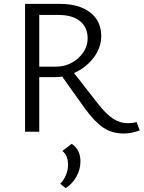

<svg xmlns="http://www.w3.org/2000/svg" viewBox="-20 -678 739 988"><path d="M699 -7Q656 9 617 9Q556 9 511.5 -21Q467 -51 416 -121L300 -284Q281 -281 261 -281H182V0H109V-658H288Q387 -658 444 -614Q501 -570 501 -492Q501 -433 462 -381.5Q423 -330 361 -302L482 -147Q527 -89 563 -66.5Q599 -44 637 -44Q661 -44 683 -50ZM270 -335Q312 -335 349 -355Q386 -375 408.5 -408.5Q431 -442 431 -480Q431 -537 392 -569Q353 -601 282 -601H182V-335ZM290 268Q309 248 319.5 222Q330 196 330 171Q330 120 301 99L349 62Q394 92 394 153Q394 193 373.5 230.5Q353 268 318 290Z"/></svg>

Font: Ysabeau
Style: Regular
Weight: 400
Designer: Christian Thalmann (Catharsis Fonts)
Version: Version 0.003